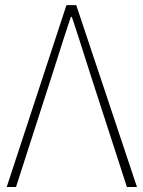

<svg xmlns="http://www.w3.org/2000/svg" viewBox="-20 -746 571 766"><path d="M6.8 0 245.1 -725.6H284.2L526.4 0H486.3L345.7 -433.6Q284.2 -627.9 266.6 -678.7H262.7Q245.1 -627.9 183.6 -433.6L43.9 0Z"/></svg>

Font: Gen Shin Gothic ExtraLight
Style: Regular
Weight: 100
Designer: [Source Han Sans]
Ryoko NISHIZUKA  (kana & ideographs); Paul D. Hunt (Latin, Greek & Cyrillic); Wenlong ZHANG  (bopomofo
Version: Version 1.002.20150607